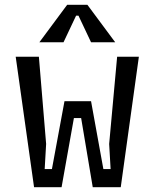

<svg xmlns="http://www.w3.org/2000/svg" viewBox="-20 -775 640 795"><path d="M45 -540H141L171 -179L165 -75H195L247 -356H357L408 -75H438L432 -179L465 -540H555L480 0H364L316 -286H286L235 0H121ZM305 -710H295L243 -600H143L258 -755H342L457 -600H357Z"/></svg>

Font: Sligoil Micro
Style: Regular
Weight: 400
Designer: Ariel Martín Pérez
Foundry: Igor Stepanchenko
Version: Version 1.001